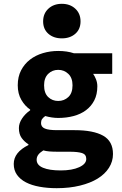

<svg xmlns="http://www.w3.org/2000/svg" viewBox="-20 -775 640 1006"><path d="M277 211Q229 211 187.5 203.5Q146 196 116 180.5Q86 165 69 141Q52 117 52 84Q52 23 129 -15V-19Q108 -32 93.5 -52Q79 -72 79 -104Q79 -129 95.5 -154Q112 -179 138 -197V-201Q111 -219 92 -251.5Q73 -284 73 -328Q73 -373 90.5 -406.5Q108 -440 137 -462.5Q166 -485 204.5 -496.5Q243 -508 285 -508Q331 -508 367 -496H568V-388H468Q476 -377 483 -359.5Q490 -342 490 -323Q490 -280 474 -249Q458 -218 430.5 -197.5Q403 -177 365.5 -167Q328 -157 285 -157Q253 -157 217 -167Q206 -159 200.5 -151Q195 -143 195 -130Q195 -110 215 -101.5Q235 -93 279 -93H371Q469 -93 520.5 -64Q572 -35 572 32Q572 71 551 104Q530 137 492 160.5Q454 184 399 197.5Q344 211 277 211ZM285 -246Q316 -246 338 -266.5Q360 -287 360 -328Q360 -367 338 -388Q316 -409 285 -409Q254 -409 232.5 -388Q211 -367 211 -328Q211 -287 232.5 -266.5Q254 -246 285 -246ZM298 118Q358 118 395 101Q432 84 432 58Q432 34 410 27Q388 20 345 20H283Q256 20 238.5 18.5Q221 17 207 13Q188 25 180 36.5Q172 48 172 62Q172 90 205.5 104Q239 118 298 118ZM304 -574Q261 -574 233.5 -598Q206 -622 206 -663Q206 -704 233.5 -729.5Q261 -755 304 -755Q347 -755 374.5 -729.5Q402 -704 402 -663Q402 -622 374.5 -598Q347 -574 304 -574Z"/></svg>

Font: Source Code Pro
Style: Bold
Weight: 700
Monospace: yes
Designer: Paul D. Hunt, Teo Tuominen
Foundry: Adobe Systems Incorporated
Version: Version 2.030;PS 1.000;hotconv 16.6.51;makeotf.lib2.5.65220